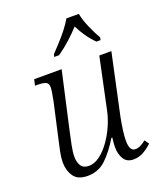

<svg xmlns="http://www.w3.org/2000/svg" viewBox="-143 -857 803 958"><g transform="rotate(-20 259.0 -378.0)"><path d="M400 10Q365 10 349 -16Q333 -42 333 -80Q333 -99 337 -129H332Q294 -66 254 -28.5Q214 9 157 9Q105 9 83.5 -22.5Q62 -54 62 -97Q62 -121 68.5 -153.5Q75 -186 82 -215L123 -398Q127 -419 130.5 -439.5Q134 -460 134 -469Q134 -491 120 -497.5Q106 -504 76 -504H63L70 -536H216L147 -228Q140 -198 133 -162Q126 -126 126 -104Q126 -74 138.5 -55Q151 -36 180 -36Q209 -36 237.5 -57Q266 -78 290.5 -112Q315 -146 333 -186.5Q351 -227 359 -267L416 -536H480L410 -210Q404 -179 399.5 -146.5Q395 -114 395 -91Q395 -35 426 -35Q440 -35 454 -42Q468 -49 483 -61L499 -38Q481 -20 455.5 -5Q430 10 400 10ZM205 -619Q224 -639 247.5 -664.5Q271 -690 291.5 -716.5Q312 -743 325 -766H391Q397 -732 415.5 -690Q434 -648 451 -619L448 -606H426Q402 -630 383 -657.5Q364 -685 350 -714Q323 -685 293.5 -658Q264 -631 228 -606H202Z"/></g></svg>

Font: Noto Serif SemiCondensed Light
Style: Italic
Weight: 300
Width: 4
Italic angle: -12°
Designer: Monotype Design Team
Foundry: Monotype Imaging Inc.
Version: Version 2.013; ttfautohint (v1.8.4.7-5d5b)